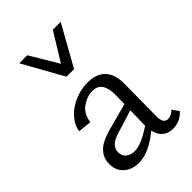

<svg xmlns="http://www.w3.org/2000/svg" viewBox="-214 -791 881 881"><g transform="rotate(-45 227.0 -350.0)"><path d="M294 -59Q215 6 150 6Q105 6 77 -19.5Q49 -45 49 -86Q49 -125 74.5 -152.5Q100 -180 162 -197L293 -232L294 -290Q295 -379 232 -379Q195 -379 162 -354.5Q129 -330 124 -284L58 -291Q64 -328 91.5 -358Q119 -388 159.5 -405Q200 -422 243 -422Q302 -422 331 -389.5Q360 -357 359 -298L357 -88Q357 -42 386 -42Q397 -42 408 -47Q419 -52 427 -62L450 -30Q436 -13 415.5 -3.5Q395 6 371 6Q341 6 321 -10.5Q301 -27 294 -59ZM84 -706H136L218 -569L302 -706H353L243 -509H194ZM174 -46Q197 -46 225.5 -58.5Q254 -71 290 -95V-101L292 -193L179 -158Q143 -147 129.5 -131.5Q116 -116 116 -96Q116 -72 132.5 -59Q149 -46 174 -46Z"/></g></svg>

Font: LXGW Bright GB
Style: Regular
Weight: 400
Designer: Christian Thalmann (Catharsis Fonts)
Foundry: LXGW / Christian Thalmann (Catharsis Fonts) / Fontworks Inc.
Version: Version 5.510